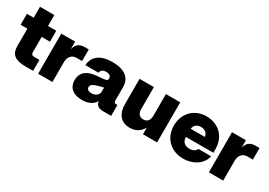

<svg xmlns="http://www.w3.org/2000/svg" viewBox="7 -1391 2995 2138"><g transform="rotate(30 1505.0 -322.0)"><path d="M96.7 -656.2V-515.6H9.8V-375H96.7V-150.4C96.7 -45.9 154.3 0 284.7 0H387.2V-140.6H327.1C290.5 -140.6 280.8 -150.4 280.8 -182.1V-375H387.2V-515.6H280.8V-656.2Z M451.2 0H635.3V-253.9C635.3 -324.7 674.8 -367.7 735.4 -367.7L804.7 -367.2V-516.1L757.3 -516.6C687 -516.6 649.4 -490.7 630.9 -423.3H629.4V-515.6H451.2Z M1014.6 9.3C1094.2 9.3 1149.9 -12.7 1187.5 -71.3H1189.5C1193.8 -25.4 1228.5 0 1287.1 0H1390.1V-140.6H1371.6C1353 -140.6 1345.2 -149.4 1345.2 -170.4V-345.7C1345.2 -461.4 1260.7 -527.3 1105.5 -527.3C951.2 -527.3 866.7 -461.4 858.9 -346.2H1028.3C1031.7 -378.9 1056.6 -397.5 1098.6 -397.5C1138.2 -397.5 1162.6 -380.4 1162.6 -350.6C1162.6 -334.5 1160.6 -323.7 1141.1 -318.8C1122.6 -314 1077.6 -310.1 1035.2 -307.1C927.7 -299.8 838.4 -256.8 838.4 -142.6C838.4 -40.5 911.1 9.3 1014.6 9.3ZM1072.8 -107.9C1036.6 -107.9 1011.2 -124.5 1011.2 -152.8C1011.2 -181.6 1039.6 -197.8 1071.8 -208.5C1102.1 -219.2 1130.9 -227.1 1164.6 -233.4V-184.1C1164.6 -135.7 1120.6 -107.9 1072.8 -107.9Z M1633.3 11.7C1712.9 11.7 1765.1 -25.4 1799.3 -84.5V0H1981V-515.6H1796.9V-239.3C1796.9 -175.3 1767.6 -144.5 1718.8 -144.5C1669.9 -144.5 1642.1 -175.8 1642.1 -231V-515.6H1458V-190.9C1458 -65.4 1519.5 11.7 1633.3 11.7Z M2319.3 11.7C2452.6 11.7 2559.6 -62.5 2578.6 -167H2415C2403.8 -136.7 2370.6 -118.2 2326.2 -118.2C2265.1 -118.2 2229.5 -153.8 2227.5 -213.4H2581.5V-262.7C2581.5 -418 2471.7 -527.3 2314.9 -527.3C2159.2 -527.3 2048.8 -415.5 2048.8 -257.8C2048.8 -100.1 2159.2 11.7 2319.3 11.7ZM2229 -318.8C2235.8 -366.2 2268.6 -394 2319.8 -394C2371.1 -394 2404.3 -366.2 2411.1 -318.8Z M2647 0H2831.1V-253.9C2831.1 -324.7 2870.6 -367.7 2931.2 -367.7L3000.5 -367.2V-516.1L2953.1 -516.6C2882.8 -516.6 2845.2 -490.7 2826.7 -423.3H2825.2V-515.6H2647Z"/></g></svg>

Font: Raveo Display Display ExtraBold
Style: Regular
Weight: 800
Designer: Jakub Foglar, Rasmus Andersson (Inter)
Foundry: Jakubfoglar.com
Version: Version 1.100;Glyphs 3.2.3 (3260)